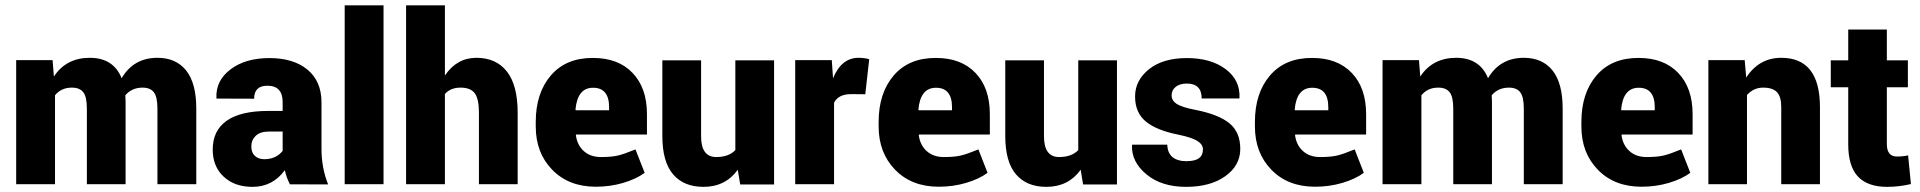

<svg xmlns="http://www.w3.org/2000/svg" viewBox="-20 -706 7361 736"><path d="M460.4 -340.8 461.4 -317.4V0H313V-289.6Q313 -334.5 299.3 -352.3Q285.6 -370.1 255.4 -370.1Q214.8 -370.1 190.9 -340.8V0H42V-475.6H181.6L186.5 -412.6Q233.9 -484.4 324.2 -484.4Q414.6 -484.4 446.3 -406.2Q492.2 -484.4 583.5 -484.4Q654.8 -484.4 693.6 -435.8Q732.4 -387.2 732.4 -289.6V0H583.5V-289.6Q583.5 -334.5 569.8 -352.3Q556.2 -370.1 526.4 -370.1Q485.4 -370.1 460.4 -340.8Z M947.8 10.3Q879.4 10.3 837.4 -28.8Q795.4 -67.9 795.4 -132.8Q795.4 -205.1 848.6 -242.9Q901.9 -280.8 1009.3 -280.8H1063.5V-314.5Q1063.5 -377.4 1004.9 -377.4Q954.1 -377.4 954.1 -327.6L810.5 -328.1L809.6 -330.6Q806.6 -397 863.8 -440.2Q920.9 -483.4 1012.9 -483.4Q1105 -483.4 1158.7 -439Q1212.4 -394.5 1212.4 -313.5V-134.3Q1212.4 -63 1237.8 1L1091.3 0.5Q1078.1 -24.9 1071.8 -53.7Q1025.4 10.3 947.8 10.3ZM993.2 -95.7Q1037.6 -95.7 1063.5 -127.4V-201.7H1010.7Q977.1 -201.7 960.2 -185.3Q943.4 -168.9 943.4 -144.8Q943.4 -120.6 957.3 -108.2Q971.2 -95.7 993.2 -95.7Z M1450.2 -685.5V0H1301.3V-685.5Z M1685.5 -685.5V-416.5Q1731 -484.4 1806.4 -484.4Q1881.8 -484.4 1923.1 -431.9Q1964.4 -379.4 1964.4 -273.4V0H1815.9V-274.4Q1815.9 -327.1 1799.8 -348.6Q1783.7 -370.1 1745.4 -370.1Q1707 -370.1 1685.5 -345.7V0H1536.6V-685.5Z M2314.9 -294.9Q2314.9 -369.6 2253.4 -369.6Q2193.4 -369.6 2186 -285.6L2187.5 -283.2H2314.9ZM2451.2 -43V-43.5ZM2033.7 -221.2V-238.3Q2033.7 -349.6 2091.8 -417Q2149.9 -484.4 2253.4 -483.9Q2350.1 -483.9 2405 -426.3Q2460 -368.7 2460 -268.6V-190.4H2188.5L2187.5 -188Q2192.4 -149.9 2217.8 -127Q2243.2 -104 2283.9 -104Q2324.7 -104 2349.1 -109.9Q2373.5 -115.7 2416 -133.3L2451.2 -43.5Q2418.5 -19.5 2368.9 -4.9Q2319.3 9.8 2264.2 9.8Q2160.2 9.8 2096.9 -55.2Q2033.7 -120.1 2033.7 -221.2Z M2676.8 10.3Q2601.1 10.3 2560.1 -37.8Q2519 -85.9 2519 -184.6V-474.6H2667.5V-183.6Q2667.5 -104 2725.6 -104Q2772.9 -104 2798.8 -130.4V-474.6H2947.3V1H2817.4L2808.1 -55.2Q2760.7 10.3 2676.8 10.3Z M3177.2 0H3028.3V-475.6H3168.5L3173.3 -405.8Q3205.6 -484.4 3271 -484.4Q3294.4 -484.4 3312 -479L3296.9 -344.7L3243.2 -345.2Q3193.4 -345.2 3177.2 -312Z M3629.4 -294.9Q3629.4 -369.6 3567.9 -369.6Q3507.8 -369.6 3500.5 -285.6L3502 -283.2H3629.4ZM3765.6 -43V-43.5ZM3348.1 -221.2V-238.3Q3348.1 -349.6 3406.2 -417Q3464.4 -484.4 3567.9 -483.9Q3664.6 -483.9 3719.5 -426.3Q3774.4 -368.7 3774.4 -268.6V-190.4H3502.9L3502 -188Q3506.8 -149.9 3532.2 -127Q3557.6 -104 3598.4 -104Q3639.2 -104 3663.6 -109.9Q3688 -115.7 3730.5 -133.3L3765.6 -43.5Q3732.9 -19.5 3683.3 -4.9Q3633.8 9.8 3578.6 9.8Q3474.6 9.8 3411.4 -55.2Q3348.1 -120.1 3348.1 -221.2Z M3991.2 10.3Q3915.5 10.3 3874.5 -37.8Q3833.5 -85.9 3833.5 -184.6V-474.6H3981.9V-183.6Q3981.9 -104 4040 -104Q4087.4 -104 4113.3 -130.4V-474.6H4261.7V1H4131.8L4122.6 -55.2Q4075.2 10.3 3991.2 10.3Z M4530.8 -87.9V-88.4Q4591.3 -88.4 4591.3 -133.3Q4591.3 -151.9 4570.6 -165.3Q4549.8 -178.7 4498.5 -189.5Q4413.6 -206.1 4372.3 -240.2Q4331.1 -274.4 4331.1 -336.2Q4331.1 -397.9 4384.5 -440.7Q4438 -483.4 4529.8 -483.4Q4621.6 -483.4 4678 -441.2Q4734.4 -398.9 4731.4 -331.1L4730.5 -328.6H4586.4Q4586.4 -357.4 4572 -371.6Q4557.6 -385.7 4530 -385.7Q4502.4 -385.7 4486.8 -373Q4471.2 -360.4 4471.2 -340.3Q4471.2 -320.3 4490.7 -307.6Q4510.3 -294.9 4563 -284.7Q4652.3 -267.1 4693.4 -232.9Q4734.4 -198.7 4734.4 -135.3Q4734.4 -71.8 4677.2 -30.8Q4620.1 10.3 4526.4 10.3Q4432.6 10.3 4374.8 -37.6Q4316.9 -85.4 4319.3 -148.9L4320.3 -151.4H4454.6Q4456.5 -87.9 4530.8 -87.9Z M5071.8 -294.9Q5071.8 -369.6 5010.3 -369.6Q4950.2 -369.6 4942.9 -285.6L4944.3 -283.2H5071.8ZM5208 -43V-43.5ZM4790.5 -221.2V-238.3Q4790.5 -349.6 4848.6 -417Q4906.7 -484.4 5010.3 -483.9Q5106.9 -483.9 5161.9 -426.3Q5216.8 -368.7 5216.8 -268.6V-190.4H4945.3L4944.3 -188Q4949.2 -149.9 4974.6 -127Q5000 -104 5040.8 -104Q5081.5 -104 5106 -109.9Q5130.4 -115.7 5172.9 -133.3L5208 -43.5Q5175.3 -19.5 5125.7 -4.9Q5076.2 9.8 5021 9.8Q4917 9.8 4853.8 -55.2Q4790.5 -120.1 4790.5 -221.2Z M5698.2 -340.8 5699.2 -317.4V0H5550.8V-289.6Q5550.8 -334.5 5537.1 -352.3Q5523.4 -370.1 5493.2 -370.1Q5452.6 -370.1 5428.7 -340.8V0H5279.8V-475.6H5419.4L5424.3 -412.6Q5471.7 -484.4 5562 -484.4Q5652.3 -484.4 5684.1 -406.2Q5730 -484.4 5821.3 -484.4Q5892.6 -484.4 5931.4 -435.8Q5970.2 -387.2 5970.2 -289.6V0H5821.3V-289.6Q5821.3 -334.5 5807.6 -352.3Q5793.9 -370.1 5764.2 -370.1Q5723.1 -370.1 5698.2 -340.8Z M6323.2 -294.9Q6323.2 -369.6 6261.7 -369.6Q6201.7 -369.6 6194.3 -285.6L6195.8 -283.2H6323.2ZM6459.5 -43V-43.5ZM6042 -221.2V-238.3Q6042 -349.6 6100.1 -417Q6158.2 -484.4 6261.7 -483.9Q6358.4 -483.9 6413.3 -426.3Q6468.3 -368.7 6468.3 -268.6V-190.4H6196.8L6195.8 -188Q6200.7 -149.9 6226.1 -127Q6251.5 -104 6292.2 -104Q6333 -104 6357.4 -109.9Q6381.8 -115.7 6424.3 -133.3L6459.5 -43.5Q6426.8 -19.5 6377.2 -4.9Q6327.6 9.8 6272.5 9.8Q6168.5 9.8 6105.2 -55.2Q6042 -120.1 6042 -221.2Z M6528.8 -475.6H6668L6673.8 -408.7Q6723.1 -484.4 6808.1 -484.4Q6956.5 -484.4 6956.5 -294.9V0H6808.1V-295.4Q6808.1 -335.4 6791.7 -352.8Q6775.4 -370.1 6738.8 -370.1Q6702.1 -370.1 6676.8 -341.8V0H6528.8Z M7064.9 -592.8H7212.9V-474.6H7293.5V-371.6H7212.9V-153.8Q7212.9 -106 7251.5 -106Q7275.4 -106 7294.4 -110.4L7305.2 -0.5Q7259.8 10.3 7213.9 10.3Q7139.2 10.3 7102.1 -29.3Q7064.9 -68.8 7064.9 -152.8V-371.6H6998V-474.6H7064.9Z"/></svg>

Font: Yantramanav Black
Style: Regular
Weight: 900
Version: Version 1.001;PS 1.0;hotconv 1.0.72;makeotf.lib2.5.5900; ttf